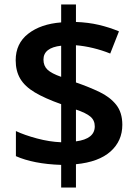

<svg xmlns="http://www.w3.org/2000/svg" viewBox="-20 -779 612 857"><path d="M253 -43Q191 -45 140 -55Q89 -65 51 -82V-194Q89 -176 145 -161Q201 -146 253 -144V-314Q180 -340 135.5 -366.5Q91 -393 70.5 -427.5Q50 -462 50 -510Q50 -585 106 -628.5Q162 -672 253 -679V-759H319V-681Q374 -679 421 -668Q468 -657 511 -639L472 -540Q435 -555 395.5 -564.5Q356 -574 319 -577V-411Q377 -391 424 -368.5Q471 -346 498.5 -311.5Q526 -277 526 -222Q526 -150 473.5 -103Q421 -56 319 -46V58H253ZM253 -575Q174 -566 174 -513Q174 -485 192 -468Q210 -451 253 -436ZM319 -148Q403 -159 403 -215Q403 -242 383.5 -258.5Q364 -275 319 -290Z"/></svg>

Font: Noto Sans Medefaidrin SemiBold
Style: Regular
Weight: 600
Designer: Dalton Maag Ltd
Foundry: Dalton Maag Ltd
Version: Version 1.002; ttfautohint (v1.8.4.7-5d5b)